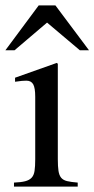

<svg xmlns="http://www.w3.org/2000/svg" viewBox="-36 -694 351 714"><path d="M179 -457V-102Q179 -75 181.5 -58.5Q184 -42 191.5 -33Q199 -24 213.5 -20.5Q228 -17 253 -15V0H16V-15Q42 -16 57.5 -20Q73 -24 81.5 -33Q90 -42 92.5 -58.5Q95 -75 95 -102V-334Q95 -367 87.5 -380.5Q80 -394 62 -394Q46 -394 28 -391L20 -390V-405L175 -460ZM261 -507 139 -610 18 -507H-16L108 -674H170L295 -507Z"/></svg>

Font: Klingon pIqaD vaHbo'
Style: Regular
Weight: 400
Width: 0
Designer: Mike Neff (qa'vaj)
Foundry: Mike Neff and Michael Everson
Version: Version 2.003